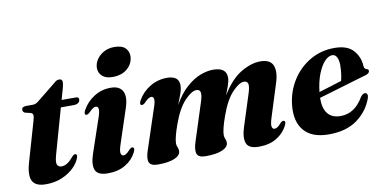

<svg xmlns="http://www.w3.org/2000/svg" viewBox="-69 -888 2191 1096"><g transform="rotate(-10 1027.0 -340.0)"><path d="M103 -404.5 73 -411.5Q59 -416.5 59 -430Q59 -448.5 85 -448.5H124Q143.5 -448.5 163 -467L268.5 -552Q280.5 -564.5 296.5 -564.5Q314.5 -564.5 314.5 -546.5Q314.5 -535.5 309 -514L290 -447H373.5Q389.5 -447 389.5 -433Q389.5 -420.5 379.5 -413.2Q369.5 -406 352.5 -406H278.5L204.5 -143.5Q193 -103 199.5 -88.2Q206 -73.5 225.5 -73.5Q257.5 -73.5 293 -116.5Q303.5 -129 311.5 -129Q325 -128.5 320.5 -110.5Q311.5 -81 283.8 -53Q256 -25 214 -6.8Q172 11.5 119.5 11.5Q59 11.5 41.8 -22.5Q24.5 -56.5 45 -128L112 -360Q118.5 -382 116.5 -391.5Q114.5 -401 103 -404.5Z M600 -525.5Q561 -525.5 540.2 -544.5Q519.5 -563.5 520 -591.5Q520 -616.5 535 -639.5Q550 -662.5 576.5 -677.5Q603 -692.5 638.5 -692.5Q682 -692.5 701.5 -673Q721 -653.5 720.5 -625.5Q720 -584.5 687.5 -555Q655 -525.5 600 -525.5ZM578 -141Q565 -102.5 568.5 -88.2Q572 -74 583.5 -74Q591.5 -74 600.5 -80Q609.5 -86 623 -101Q630.5 -108 635 -109.8Q639.5 -111.5 643.5 -109.5Q656 -104 643 -79.5Q622.5 -39 580.2 -13.8Q538 11.5 478.5 11.5Q419.5 11.5 406.2 -21.2Q393 -54 413.5 -114.5L480.5 -311.5Q492.5 -347 489.8 -361.2Q487 -375.5 475.5 -375.5Q467.5 -375.5 458 -369.5Q448.5 -363.5 432.5 -347Q420 -336.5 412 -339.5Q400.5 -344.5 412.5 -367Q437.5 -412 481 -439.5Q524.5 -467 577.5 -467Q629 -467 646.5 -433.2Q664 -399.5 642 -335Z M1001.5 -80 1070.5 -294.5Q1084 -335.5 1080.2 -352.2Q1076.5 -369 1057 -369Q1029.5 -369 989 -326.5Q948.5 -284 917 -196.5Q903 -157.5 896.5 -131Q890 -104.5 890 -89.5Q890 -76.5 895 -66.8Q900 -57 900 -44Q900 -18.5 865.2 -3.5Q830.5 11.5 768.5 11.5Q726 11.5 717.5 -11.5Q709 -34.5 725 -80.5L802 -313Q814 -347.5 811.2 -361.5Q808.5 -375.5 797 -375.5Q789 -375.5 779.2 -369.5Q769.5 -363.5 754 -347Q741.5 -336.5 733.5 -339.5Q722 -344.5 734 -367Q759 -412 804.5 -439.5Q850 -467 903.5 -467Q973 -467 973 -412Q973 -390 962.8 -362Q952.5 -334 940.5 -303.5Q975.5 -365 1016 -400.8Q1056.5 -436.5 1096.5 -451.8Q1136.5 -467 1171.5 -467Q1248.5 -467 1248 -407.5Q1248 -389 1239.2 -364Q1230.5 -339 1219.5 -310Q1271 -395 1331 -431Q1391 -467 1445 -467Q1502.5 -467 1517.8 -429Q1533 -391 1511.5 -326.5L1453 -141Q1440.5 -102 1444.2 -88Q1448 -74 1459 -74Q1467.5 -74 1476.5 -79.8Q1485.5 -85.5 1498.5 -101Q1506.5 -108 1510.8 -109.5Q1515 -111 1519 -109.5Q1532 -104 1518.5 -79Q1498 -39 1456 -13.8Q1414 11.5 1354 11.5Q1295.5 11.5 1282.5 -21.2Q1269.5 -54 1288.5 -113.5L1346.5 -294.5Q1360 -335.5 1356 -352.2Q1352 -369 1333 -369Q1305 -369 1264.8 -326.5Q1224.5 -284 1193.5 -196.5Q1179.5 -158 1173 -131Q1166.5 -104 1166.5 -89Q1166.5 -76 1171.5 -66.2Q1176.5 -56.5 1176.5 -43.5Q1176.5 -18.5 1142 -3.2Q1107.5 12 1045 12Q1003 12 994.8 -11Q986.5 -34 1001.5 -80Z M2014 -155.5Q1989 -83 1925.5 -35.8Q1862 11.5 1759.5 11.5Q1661.5 11.5 1616 -41.8Q1570.5 -95 1580.5 -190.5Q1589 -268 1629 -331.2Q1669 -394.5 1732.5 -431.8Q1796 -469 1874 -469Q1948.5 -469 1983 -431Q2017.5 -393 2020.5 -340Q2021.5 -321 2035.5 -318Q2046.5 -316 2046.5 -306.5Q2046.5 -300 2041.2 -294.2Q2036 -288.5 2022 -284.5Q2006 -280 1974 -270.5Q1942 -261 1901.8 -249Q1861.5 -237 1820.5 -224.8Q1779.5 -212.5 1745 -202.5Q1743.5 -80 1844 -80Q1926 -80 1976.5 -168Q1990.5 -185.5 2002.5 -184.5Q2010 -184 2014 -177Q2018 -170 2014 -155.5ZM1855.5 -430.5Q1833 -430.5 1810.5 -406.2Q1788 -382 1771 -338.2Q1754 -294.5 1747.5 -236Q1781 -246 1817.2 -257.2Q1853.5 -268.5 1880 -277Q1884.5 -293.5 1887.5 -315.8Q1890.5 -338 1891 -365.5Q1891 -395 1881.8 -412.8Q1872.5 -430.5 1855.5 -430.5Z"/></g></svg>

Font: Fraunces 72pt S000
Style: Bold Italic
Weight: 700
Italic angle: -16°
Version: Version 1.000; ttfautohint (v1.8.3)